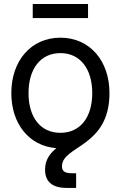

<svg xmlns="http://www.w3.org/2000/svg" viewBox="-20 -711 589 936"><path d="M274.4 -63.5C176.8 -63.5 119.1 -139.6 119.1 -256.8C119.1 -375 177.2 -452.1 274.4 -452.1C371.6 -452.1 429.7 -374.5 429.7 -256.8C429.7 -140.1 372.1 -63.5 274.4 -63.5ZM305.2 205.1H351.1V133.8H332.5C292.5 133.8 282.2 121.1 282.2 99.6C282.2 -1.5 513.7 7.3 513.7 -256.8C513.7 -415 417.5 -527.3 274.4 -527.3C131.3 -527.3 35.2 -415 35.2 -256.8C35.2 -106.9 122.6 1.5 254.9 11.2C222.7 37.6 199.7 68.8 199.7 115.7C199.7 174.8 234.9 205.1 305.2 205.1ZM409.2 -691.4H139.6V-623H409.2Z"/></svg>

Font: Raveo Display Display
Style: Regular
Weight: 400
Designer: Jakub Foglar, Rasmus Andersson (Inter)
Foundry: Jakubfoglar.com
Version: Version 1.100;Glyphs 3.2.3 (3260)